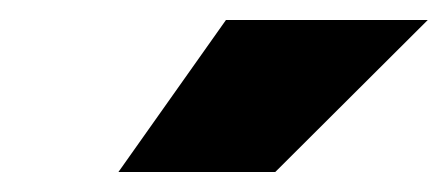

<svg xmlns="http://www.w3.org/2000/svg" viewBox="-20 -720 443 190"><path d="M97.2 -549.8 203.6 -700.2H403.3L252.4 -549.8Z"/></svg>

Font: Fivo Sans Black
Style: Regular
Weight: 900
Designer: Alexander Slobzheninov
Foundry: Alexander Slobzheninov
Version: 1.0